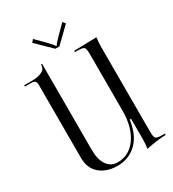

<svg xmlns="http://www.w3.org/2000/svg" viewBox="-215 -1022 1039 1150"><g transform="rotate(-30 304.5 -447.5)"><path d="M311 -786H283L181 -886L196 -904L245 -855Q295 -805 295 -797H299Q299 -804 350 -855L399 -904L414 -886ZM597 -18V-9Q528 -6 462 9V1Q466 -26 466 -56V-196H457Q442 -93 387.5 -42.5Q333 8 258 8Q182 8 135.5 -31.5Q89 -71 89 -143V-651Q89 -681 59 -681H12V-690H69Q106 -690 133.5 -702.5Q161 -715 161 -743V-747H169V-662V-152Q169 -84 195.5 -47Q222 -10 267 -10Q348 -10 397 -80Q446 -150 446 -265V-657Q446 -693 437 -701.5Q428 -710 392 -710H375V-719L530 -723V-715Q526 -691 526 -662V-71Q526 -35 535 -26.5Q544 -18 580 -18Z"/></g></svg>

Font: FoglihtenNo06
Style: Regular
Weight: 500
Designer: gluk (gluksza@wp.pl)
Foundry: gluk (gluksza@wp.pl)
Version: Version 0.76